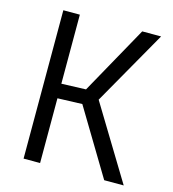

<svg xmlns="http://www.w3.org/2000/svg" viewBox="-104 -778 778 865"><g transform="rotate(15 284.5 -346.0)"><path d="M162 0H85V-692H162V-370L276 -374L453 -692H541L343 -344L552 0H461L277 -306L162 -302Z"/></g></svg>

Font: Titillium Web[RUS by Daymarius]
Style: Regular
Weight: 400
Designer: Cyrillization by Daymarius
Foundry: Cyrillization by Daymarius
Version: Version 1.002 September 11, 2018